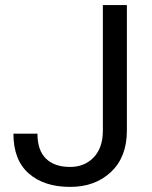

<svg xmlns="http://www.w3.org/2000/svg" viewBox="-20 -731 604 761"><path d="M387.7 -213.4V-710.9H482.9V-213.4Q482.9 -108.9 420.2 -49.6Q357.4 9.8 257.8 9.8Q154.8 9.8 94 -43.5Q33.2 -96.7 33.2 -201.2H128.4Q128.4 -134.8 162.4 -102.1Q196.3 -69.3 257.8 -69.3Q314.9 -69.3 351.3 -107.2Q387.7 -145 387.7 -213.4Z"/></svg>

Font: Bert Sans Medium
Style: Regular
Weight: 500
Designer: Christian Robertson, Adam Twardoch, & Cristiano Sobral
Foundry: Google
Version: Version 12.135;January 10, 2020;FontCreator 12.0.0.2547 64-b